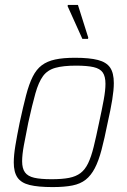

<svg xmlns="http://www.w3.org/2000/svg" viewBox="-20 -753 518 781"><path d="M194 8Q135 8 100.5 -0.5Q66 -9 51 -31Q36 -53 36 -92Q36 -121 42.5 -160.5Q49 -200 60 -254Q74 -319 86 -365Q98 -411 113 -441Q128 -471 150 -487.5Q172 -504 204.5 -511Q237 -518 285 -518Q344 -518 378.5 -509Q413 -500 428 -478Q443 -456 443 -415Q443 -387 436.5 -347Q430 -307 418 -254Q405 -189 393 -143.5Q381 -98 365.5 -68.5Q350 -39 328.5 -22Q307 -5 274.5 1.5Q242 8 194 8ZM190 -24Q233 -24 261 -29.5Q289 -35 307.5 -49Q326 -63 338.5 -89Q351 -115 361 -155.5Q371 -196 383 -254Q395 -309 402 -347.5Q409 -386 409 -412Q409 -442 398 -458Q387 -474 360.5 -480Q334 -486 289 -486Q237 -486 205 -477Q173 -468 155 -443.5Q137 -419 124 -373Q111 -327 95 -254Q84 -200 77 -161.5Q70 -123 70 -97Q70 -68 81.5 -52Q93 -36 119 -30Q145 -24 190 -24ZM315 -595 255 -728 256 -733H297L339 -600L338 -595Z"/></svg>

Font: Saira SemiCondensed Thin
Style: Italic
Weight: 250
Width: 4
Italic angle: -12°
Designer: Hector Gatti with collaboration of the Omnibus-Type team
Foundry: Omnibus-Type
Version: Version 1.101